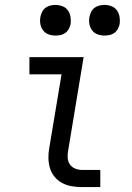

<svg xmlns="http://www.w3.org/2000/svg" viewBox="-20 -763 540 783"><path d="M315 0Q294 0 273 -3.5Q252 -7 234 -16.5Q216 -26 203 -41.5Q190 -57 184 -76.5Q178 -96 177.5 -117.5Q177 -139 181 -160L231 -460H100V-530H321L258 -149Q255 -134 256 -119Q257 -104 265 -92.5Q273 -81 286.5 -75.5Q300 -70 315 -70H389V0ZM406 -618Q391 -618 377.5 -623Q364 -628 355.5 -639.5Q347 -651 344.5 -665.5Q342 -680 345 -695Q347 -705 352 -715Q357 -725 366 -731.5Q375 -738 385.5 -740.5Q396 -743 406 -743Q421 -743 435 -737.5Q449 -732 457 -720.5Q465 -709 467.5 -694.5Q470 -680 468 -665Q466 -655 460.5 -645Q455 -635 446 -628.5Q437 -622 426.5 -620Q416 -618 406 -618ZM206 -618Q191 -618 177.5 -623Q164 -628 155.5 -639.5Q147 -651 144.5 -665.5Q142 -680 145 -695Q147 -705 152 -715Q157 -725 166 -731.5Q175 -738 185.5 -740.5Q196 -743 206 -743Q221 -743 235 -737.5Q249 -732 257 -720.5Q265 -709 267.5 -694.5Q270 -680 268 -665Q266 -655 260.5 -645Q255 -635 246 -628.5Q237 -622 226.5 -620Q216 -618 206 -618Z"/></svg>

Font: Iosevka Slab
Style: Italic
Weight: 400
Italic angle: -9°
Monospace: yes
Designer: Belleve Invis
Foundry: Belleve Invis
Version: Version 11.1.0; ttfautohint (v1.8.3)